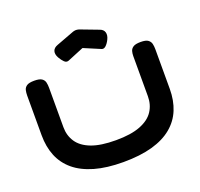

<svg xmlns="http://www.w3.org/2000/svg" viewBox="-154 -1083 1323 1272"><g transform="rotate(-20 507.5 -447.0)"><path d="M506 18Q389 18 304 -6.5Q219 -31 164 -77Q109 -123 82.5 -188Q56 -253 56 -335V-614Q56 -634 60 -651.5Q64 -669 80 -680Q96 -691 133 -691Q170 -691 186 -680Q202 -669 206 -651.5Q210 -634 210 -613V-335Q210 -276 240.5 -230.5Q271 -185 336.5 -160Q402 -135 509 -135Q615 -135 680.5 -160.5Q746 -186 776 -231.5Q806 -277 806 -336V-620Q806 -638 810.5 -654Q815 -670 831 -680.5Q847 -691 883 -691Q920 -691 935.5 -679.5Q951 -668 955 -650.5Q959 -633 959 -613V-333Q959 -252 932.5 -187Q906 -122 850.5 -76Q795 -30 709.5 -6Q624 18 506 18ZM508 -912Q515 -912 520.5 -910.5Q526 -909 530 -908L654 -861Q682 -852 688.5 -830Q695 -808 681 -780Q669 -756 654 -742.5Q639 -729 624 -736L508 -785L394 -738Q377 -731 362.5 -745Q348 -759 335 -782Q320 -809 326.5 -830Q333 -851 361 -861L486 -908Q489 -909 495 -910.5Q501 -912 508 -912Z"/></g></svg>

Font: Fredoka Expanded SemiBold
Style: Regular
Weight: 600
Width: 7
Designer: Ben Nathan
Foundry: Milena B. Brandão, Ben Nathan
Version: Version 2.001